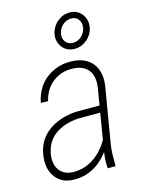

<svg xmlns="http://www.w3.org/2000/svg" viewBox="-117 -836 690 917"><g transform="rotate(-15 227.5 -377.5)"><path d="M308.6 -97.7 356.4 -385.3Q361.8 -422.4 352.3 -448.7Q342.8 -475.1 318.4 -489.5Q293.9 -503.9 256.3 -503.4Q220.7 -503.4 190.4 -488.8Q160.2 -474.1 139.2 -447Q118.2 -419.9 110.4 -383.3L74.7 -384.3Q81.1 -418.9 97.2 -447.5Q113.3 -476.1 137.9 -496.1Q162.6 -516.1 193.6 -527.3Q224.6 -538.6 260.3 -538.6Q308.1 -538.1 339.8 -519.3Q371.6 -500.5 385.5 -465.6Q399.4 -430.7 392.6 -383.8L346.2 -107.9Q341.8 -81.5 341.6 -56.6Q341.3 -31.7 341.3 -5.4L340.3 0H302.2Q300.3 -24.4 302.2 -49.1Q304.2 -73.7 308.6 -97.7ZM354.5 -299.8 349.6 -266.1H240.7Q208 -266.1 177.5 -258.3Q147 -250.5 121.8 -234.9Q96.7 -219.2 79.8 -194.3Q63 -169.4 57.1 -134.8Q52.2 -104 60.3 -79.1Q68.4 -54.2 88.9 -39.8Q109.4 -25.4 140.6 -24.9Q183.6 -24.9 218.5 -42.2Q253.4 -59.6 280.3 -88.9Q307.1 -118.2 325.2 -156.2L334.5 -127.9Q321.8 -100.6 302.2 -75.2Q282.7 -49.8 258.1 -30.5Q233.4 -11.2 203.1 -0.2Q172.9 10.7 137.7 10.7Q95.2 11.2 67.1 -8.3Q39.1 -27.8 27.1 -60.5Q15.1 -93.3 20.5 -134.3Q25.9 -179.2 47.1 -210.7Q68.4 -242.2 99.6 -261.7Q130.9 -281.2 166.3 -290.5Q201.7 -299.8 237.3 -299.8ZM221.7 -677.2Q224.1 -701.2 237.8 -721.4Q251.5 -741.7 272.5 -753.9Q293.5 -766.1 317.9 -766.1Q354.5 -766.1 376.2 -740.2Q397.9 -714.4 394.5 -679.7Q392.1 -655.3 378.4 -635.5Q364.7 -615.7 344 -603.8Q323.2 -591.8 298.3 -591.8Q262.2 -591.8 240.5 -616.9Q218.8 -642.1 221.7 -677.2ZM252.9 -677.2Q249 -654.8 261.7 -638.2Q274.4 -621.6 297.9 -621.6Q322.3 -621.6 340.6 -638.9Q358.9 -656.2 362.8 -679.7Q366.2 -702.1 354.2 -719.2Q342.3 -736.3 318.8 -736.3Q293.5 -736.3 274.9 -718.8Q256.3 -701.2 252.9 -677.2Z"/></g></svg>

Font: Roboto Condensed ExtraLight
Style: Italic
Weight: 250
Italic angle: -12°
Designer: Christian Robertson
Foundry: Google
Version: Version 3.008; 2023